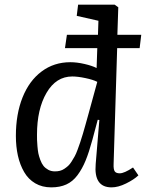

<svg xmlns="http://www.w3.org/2000/svg" viewBox="-20 -787 624 821"><path d="M47.9 -206.1Q47.9 -298.8 76.4 -370.4Q105 -441.9 158 -481.4Q210.9 -521 280.8 -521Q309.1 -521 341.6 -513.4Q374 -505.9 393.1 -496.1L396 -581.1H257.8L266.1 -638.2H398.9L400.9 -698.2L308.1 -719.2L314 -767.1H470.2L485.8 -755.9L481.9 -638.2H584L577.1 -581.1H481L465.8 -85.9Q464.8 -63 470.5 -54.4Q476.1 -45.9 492.2 -45.9Q511.2 -45.9 548.8 -70.8L571.8 -37.1Q552.7 -19 519 -2.4Q485.4 14.2 457 14.2Q380.4 14.2 389.2 -85.9L404.8 -273.9L397.9 -274.9L375 -189Q360.4 -135.3 345.9 -100.1Q331.5 -64.9 311.3 -37.8Q291 -10.7 263.7 1.7Q236.3 14.2 199.2 14.2Q160.2 14.2 130.6 -3.2Q101.1 -20.5 83.3 -51.3Q65.4 -82 56.6 -121.1Q47.9 -160.2 47.9 -206.1ZM138.2 -210.9Q138.2 -197.3 138.4 -188.7Q138.7 -180.2 140.1 -161.9Q141.6 -143.6 144 -131.3Q146.5 -119.1 152.3 -103.3Q158.2 -87.4 166 -77.6Q173.8 -67.9 186.3 -61Q198.7 -54.2 214.8 -54.2Q226.1 -54.2 236.1 -56.6Q246.1 -59.1 255.1 -65.2Q264.2 -71.3 271.5 -77.9Q278.8 -84.5 286.4 -96.7Q293.9 -108.9 299.6 -118.9Q305.2 -128.9 311.8 -147Q318.4 -165 323 -178.5Q327.6 -191.9 334.5 -215.1Q341.3 -238.3 345.9 -254.9Q350.6 -271.5 358.4 -299.8Q361.3 -310.5 362.8 -315.9L396 -437Q377.9 -446.3 345.2 -453.1Q312.5 -460 289.1 -460Q219.7 -460 179 -390.1Q138.2 -320.3 138.2 -210.9Z"/></svg>

Font: Literata Book
Style: Italic
Weight: 400
Italic angle: -3°
Designer: Latin by Veronika Burian and Jose Scaglione. Greek by Irene Vlachou. Cyrillic by Vera Evstafieva
Foundry: TypeTogether
Version: Version 1.003;PS 001.003;hotconv 1.0.88;makeotf.lib2.5.64775